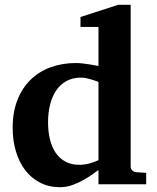

<svg xmlns="http://www.w3.org/2000/svg" viewBox="-20 -760 649 792"><path d="M386.2 -421.9Q374.5 -426.8 361.8 -430.7Q351.1 -434.1 338.6 -437Q326.2 -439.9 314.9 -439.9Q280.3 -439.9 254.4 -425.8Q228.5 -411.6 211.7 -386.7Q194.8 -361.8 186.5 -328.1Q178.2 -294.4 178.2 -255.9Q178.2 -216.3 186.3 -184.1Q194.3 -151.9 210.4 -128.7Q226.6 -105.5 251 -92.8Q275.4 -80.1 308.1 -80.1Q321.8 -80.1 335.7 -82.8Q349.6 -85.4 360.8 -89.4Q374 -93.8 386.2 -99.1ZM386.2 0V-58.1Q380.4 -55.2 365.2 -43.7Q350.1 -32.2 328.6 -19.8Q307.1 -7.3 281.2 2.4Q255.4 12.2 228 12.2Q182.1 12.2 145.8 -6.3Q109.4 -24.9 84.2 -57.6Q59.1 -90.3 45.7 -135.3Q32.2 -180.2 32.2 -232.9Q32.2 -297.4 51.8 -347.2Q71.3 -397 106 -430.9Q140.6 -464.8 188.5 -482.4Q236.3 -500 293 -500Q307.1 -500 323.5 -498Q339.8 -496.1 354 -493.7Q370.1 -491.2 386.2 -487.8V-648.9H312V-689.9L467.8 -740.2H519V-73.2Q519 -64 525.4 -57.4Q531.7 -50.8 541 -49.8L583 -46.9V0Z"/></svg>

Font: Charis SIL
Style: Bold
Weight: 700
Foundry: SIL International
Version: Version 4.112